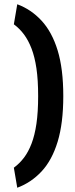

<svg xmlns="http://www.w3.org/2000/svg" viewBox="-20 -763 352 901"><path d="M61 118 45 24Q72 4 92.5 -23Q113 -50 128 -89Q143 -128 151 -182.5Q159 -237 159 -312Q159 -388 151 -442Q143 -496 128 -535Q113 -574 92.5 -601.5Q72 -629 45 -649L61 -743Q126 -719 175 -666Q224 -613 250.5 -526.5Q277 -440 277 -312Q277 -185 250.5 -98Q224 -11 175 41.5Q126 94 61 118Z"/></svg>

Font: Changa Medium
Style: Regular
Weight: 500
Designer: Eduardo Rodriguez Tunni
Foundry: Eduardo Rodriguez Tunni
Version: Version 3.003